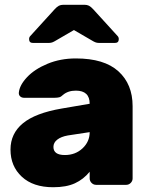

<svg xmlns="http://www.w3.org/2000/svg" viewBox="-20 -775 629 805"><path d="M356 -340Q356 -395 298 -395Q265 -395 244 -377Q236 -369 228 -367Q220 -365 208 -365H81Q71 -365 64.5 -371Q58 -377 59 -387Q62 -418 93.5 -451.5Q125 -485 179 -507.5Q233 -530 298 -530Q417 -530 476.5 -476Q536 -422 536 -330V-27Q536 -16 528 -8Q520 0 509 0H383Q372 0 364 -8Q356 -16 356 -27V-55Q330 -23 294 -6.5Q258 10 203 10Q119 10 71.5 -34Q24 -78 24 -148Q24 -215 76 -258Q128 -301 239 -320ZM264 -207Q236 -202 220 -189.5Q204 -177 204 -159Q204 -125 252 -125Q296 -125 326 -153Q356 -181 356 -221ZM371 -736 473 -624Q478 -619 478 -611Q478 -595 462 -595H395Q386 -595 379 -598Q372 -601 364 -606L290 -649L216 -606Q208 -601 201 -598Q194 -595 185 -595H118Q102 -595 102 -611Q102 -619 107 -624L209 -736Q219 -747 227 -751Q235 -755 246 -755H334Q345 -755 353 -751Q361 -747 371 -736Z"/></svg>

Font: Rubik
Style: Regular
Weight: 700
Designer: Hubert & Fischer
Foundry: Hubert & Fischer
Version: Version 1.100